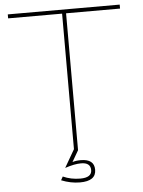

<svg xmlns="http://www.w3.org/2000/svg" viewBox="-59 -756 716 964"><g transform="rotate(-5 299.5 -274.0)"><path d="M211 143 221 125Q261 143 308 143Q366 143 366 105Q366 67 318 67Q285 67 237 83L289 -7V-690H17V-710H581V-690H309V0L276 57Q292 51 318 51Q386 51 386 105Q386 162 305 162Q258 162 211 143Z"/></g></svg>

Font: Raleway
Style: Thin
Weight: 100
Designer: Matt McInerney, Pablo Impallari, Rodrigo Fuenzalida
Foundry: Matt McInerney, Pablo Impallari, Rodrigo Fuenzalida
Version: Version 3.000